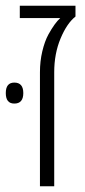

<svg xmlns="http://www.w3.org/2000/svg" viewBox="-51 -650 298 670"><path d="M212.4 -629.9V-592.3Q182.6 -568.8 160.4 -515.9Q138.2 -462.9 138.2 -397.9V0H88.4V-397.9Q88.4 -436.5 96.7 -471.2Q105 -505.9 117.7 -529.3Q140.1 -569.8 159.2 -586.9H18.1V-629.9ZM-1 -361.8Q30.3 -361.8 30.3 -325.2Q30.3 -288.6 -1 -288.6Q-30.8 -288.6 -30.8 -325.2Q-30.8 -361.8 -1 -361.8Z"/></svg>

Font: Open Sans Hebrew Light
Style: Regular
Weight: 300
Foundry: Ascender Corporation, Yanek Iontef
Version: Version 2.001;PS 002.001;hotconv 1.0.70;makeotf.lib2.5.58329